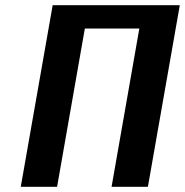

<svg xmlns="http://www.w3.org/2000/svg" viewBox="-20 -720 713 740"><path d="M183 -700 60 0H200L307 -610H517L410 0H550L673 -700Z"/></svg>

Font: Scada
Style: Bold Italic
Weight: 700
Designer: Jovanny Lemonad
Foundry: Jovanny Lemonad
Version: Version 3.005